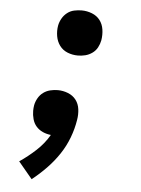

<svg xmlns="http://www.w3.org/2000/svg" viewBox="-53 -580 606 827"><g transform="rotate(5 250.0 -166.5)"><path d="M267 -343Q243 -343 222 -351.5Q201 -360 188 -377.5Q175 -395 171 -418Q167 -441 171 -464Q174 -480 182.5 -495Q191 -510 204.5 -520.5Q218 -531 234.5 -534.5Q251 -538 267 -538Q290 -538 311.5 -529.5Q333 -521 346 -504Q359 -487 362.5 -464Q366 -441 362 -417Q359 -401 351 -386Q343 -371 329 -361Q315 -351 299 -347Q283 -343 267 -343ZM115 205 55 133Q92 108 125.5 77Q159 46 181 8Q162 6 145.5 -1.5Q129 -9 117.5 -22Q106 -35 101 -53Q96 -71 96 -89Q96 -95 96.5 -101Q97 -107 98 -113Q101 -129 109.5 -144Q118 -159 131.5 -169Q145 -179 161.5 -183Q178 -187 194 -187Q217 -187 238.5 -178.5Q260 -170 273 -153Q286 -136 289 -113Q292 -90 288 -67Q282 -28 267.5 10.5Q253 49 230 83.5Q207 118 177.5 148.5Q148 179 115 205Z"/></g></svg>

Font: Iosevka Curly Oblique
Style: Bold
Weight: 700
Italic angle: -9°
Monospace: yes
Designer: Belleve Invis
Foundry: Belleve Invis
Version: Version 11.1.0; ttfautohint (v1.8.3)